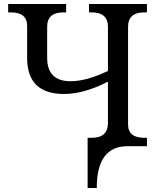

<svg xmlns="http://www.w3.org/2000/svg" viewBox="-20 -734 796 964"><path d="M522 -324.2Q402.3 -262.2 301.8 -262.2Q116.2 -262.2 116.2 -442.9V-604Q116.2 -671.9 34.2 -671.9H21V-713.9H312V-671.9H298.8Q216.8 -671.9 216.8 -600.1V-443.8Q216.8 -326.2 334 -326.2Q414.6 -326.2 522 -377.9V-600.1Q522 -671.9 439.9 -671.9H426.8V-713.9H717.8V-671.9H705.1Q623 -671.9 623 -600.1V-108.9Q623 -42 705.1 -42H717.8V0H620.1Q465.8 0 465.8 210H419.9V-42H439.9Q520.5 -42 522 -113.8Z"/></svg>

Font: Droid-TTFautohint Serif
Style: Regular
Weight: 400
Foundry: Ascender Corporation
Version: Version 1.00; ttfautohint (v1.00rc1.4-1a1c-dirty) -l 8 -r 50